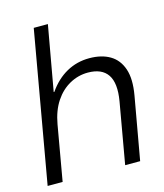

<svg xmlns="http://www.w3.org/2000/svg" viewBox="-107 -785 738 866"><g transform="rotate(-15 262.0 -352.5)"><path d="M8 0 132 -705H198L144 -402H147Q183 -454 231.5 -481Q280 -508 338 -508Q395 -508 434 -485Q473 -462 489 -414.5Q505 -367 492 -293L440 0H370L420 -285Q434 -367 407 -407Q380 -447 315 -447Q270 -447 230 -425Q190 -403 162 -361Q134 -319 123 -257L78 0Z"/></g></svg>

Font: DM Sans 36pt Light
Style: Italic
Weight: 300
Italic angle: -10°
Designer: Colophon Foundry, Jonny Pinhorn
Foundry: Colophon Foundry
Version: Version 4.004;gftools[0.9.30]